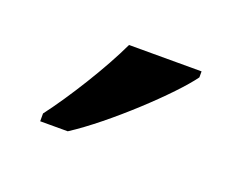

<svg xmlns="http://www.w3.org/2000/svg" viewBox="-44 -837 379 301"><g transform="rotate(20 145.5 -686.0)"><path d="M40 -619V-606H86C142 -642 226 -721 251 -756V-766H130C109 -721 69 -657 40 -619Z"/></g></svg>

Font: Noto Serif Telugu Medium
Style: Regular
Weight: 500
Designer: Jelle Bosma - Monotype Design Team
Foundry: Monotype Imaging Inc.
Version: Version 2.005